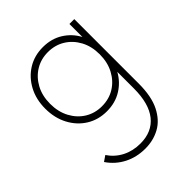

<svg xmlns="http://www.w3.org/2000/svg" viewBox="-200 -608 950 950"><g transform="rotate(-45 275.0 -133.0)"><path d="M264 224Q203 224 153.5 198.5Q104 173 72 126L101 106Q128 146 170 167.5Q212 189 264 189Q346 189 390 134Q434 79 434 -27V-143Q409 -97 364 -69Q319 -41 260 -41Q200 -41 153.5 -70Q107 -99 80 -150Q53 -201 53 -266Q53 -331 80 -381.5Q107 -432 153.5 -461Q200 -490 260 -490Q319 -490 364 -462Q409 -434 434 -387V-478H468V-27Q468 63 440 118.5Q412 174 366 199Q320 224 264 224ZM260 -76Q310 -76 349 -100Q388 -124 411 -167Q434 -210 434 -266Q434 -322 411 -364.5Q388 -407 349 -431Q310 -455 260 -455Q211 -455 172 -431Q133 -407 110 -364.5Q87 -322 87 -266Q87 -210 110 -167Q133 -124 172 -100Q211 -76 260 -76Z"/></g></svg>

Font: Zen Kaku Gothic Antique Light
Style: Regular
Weight: 300
Designer: Yoshimichi Ohira
Foundry: Positype
Version: Version 1.001